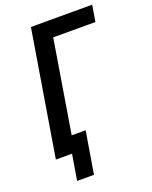

<svg xmlns="http://www.w3.org/2000/svg" viewBox="-162 -822 837 1060"><g transform="rotate(-20 257.0 -292.0)"><path d="M103 151 128 0H33L154 -735H514L498 -639H250L161 -96H243L202 151Z"/></g></svg>

Font: Iosevka
Style: Bold Italic
Weight: 700
Italic angle: -9°
Monospace: yes
Designer: Belleve Invis
Foundry: Belleve Invis
Version: Version 32.5.0; ttfautohint (v1.8.4)